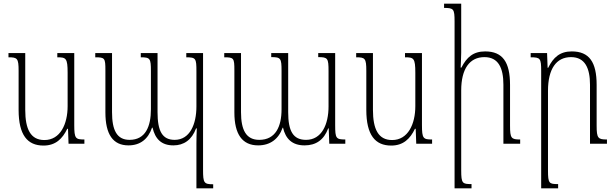

<svg xmlns="http://www.w3.org/2000/svg" viewBox="-20 -780 3341 1042"><path d="M216 10C282 10 319 -27 345 -81H349L352 0H438V-23C390 -23 383 -28 383 -101V-492H291V-469C338 -469 347 -465 347 -385V-204C347 -106 307 -20 221 -20C146 -20 117 -79 117 -184V-492H26V-469C74 -469 81 -464 81 -396V-184C81 -47 129 10 216 10Z M991 -492V-469C1043 -469 1046 -463 1046 -393V-202C1046 -105 1010 -21 928 -21C861 -21 835 -68 835 -171V-492H744V-469C795 -469 799 -463 799 -394V-187C799 -94 770 -21 683 -21C614 -21 588 -74 588 -171V-492H497V-469C549 -469 552 -465 552 -398V-170C552 -51 593 9 677 9C741 9 784 -25 805 -87H808C822 -27 855 9 921 9C978 9 1021 -21 1044 -83H1048C1047 -56 1046 -29 1046 -2V242H1137V220C1087 220 1082 213 1082 142V-492Z M1707 -492V-470C1759 -470 1763 -464 1763 -394V-202C1763 -105 1726 -21 1641 -21C1571 -21 1544 -68 1544 -171V-492H1452V-470C1504 -470 1508 -464 1508 -395V-187C1508 -94 1476 -21 1387 -21C1316 -21 1288 -74 1288 -171V-492H1197V-469C1249 -469 1252 -465 1252 -398V-170C1252 -51 1295 9 1381 9C1446 9 1492 -25 1514 -87H1516C1530 -27 1565 9 1633 9C1695 9 1738 -21 1761 -83H1764L1767 0H1854V-23C1804 -23 1799 -29 1799 -100V-492Z M2103 10C2169 10 2206 -27 2232 -81H2236L2239 0H2325V-23C2277 -23 2270 -28 2270 -101V-492H2178V-469C2225 -469 2234 -465 2234 -385V-204C2234 -106 2194 -20 2108 -20C2033 -20 2004 -79 2004 -184V-492H1913V-469C1961 -469 1968 -464 1968 -396V-184C1968 -47 2016 10 2103 10Z M2803 -23C2755 -23 2748 -29 2748 -98V-319C2748 -443 2708 -501 2613 -501C2549 -501 2513 -470 2484 -413H2480C2481 -441 2483 -468 2483 -495V-760H2390V-737C2442 -737 2447 -732 2447 -663V242H2539V219C2490 219 2483 216 2483 145V-289C2483 -407 2529 -470 2609 -470C2685 -470 2712 -411 2712 -320V0H2803Z M3274 -23C3226 -23 3218 -29 3218 -98V-319C3218 -443 3178 -501 3083 -501C3019 -501 2983 -469 2955 -412H2952L2949 -492H2860V-469C2912 -469 2917 -464 2917 -395V242H3009V219C2960 219 2954 216 2954 145V-287C2954 -406 2999 -470 3079 -470C3155 -470 3182 -410 3182 -320V0H3274Z"/></svg>

Font: Noto Serif Armenian Condensed ExtraLight
Style: Regular
Weight: 200
Width: 3
Designer: Monotype Design Team
Foundry: Monotype Imaging Inc.
Version: Version 2.008